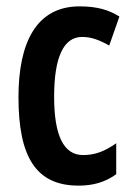

<svg xmlns="http://www.w3.org/2000/svg" viewBox="-20 -639 418 603"><path d="M227 -56C270 -56 310 -66 345 -92V-189C309 -164 279 -152 241 -152C180 -152 150 -213 150 -335C150 -458 179 -523 238 -523C266 -523 291 -514 323 -496L355 -587C323 -607 287 -619 230 -619C94 -619 38 -505 38 -334C38 -146 93 -56 227 -56Z"/></svg>

Font: Noto Sans Malayalam UI ExtraCondensed SemiBold
Style: Regular
Weight: 600
Width: 2
Designer: Jelle Bosma - Monotype Design Team
Foundry: Monotype Imaging Inc.
Version: Version 2.104